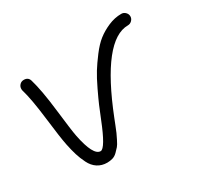

<svg xmlns="http://www.w3.org/2000/svg" viewBox="-120 -708 910 866"><g transform="rotate(-30 335.0 -275.0)"><path d="M40 -482Q40 -494 48.5 -503Q57 -512 70 -512Q93 -512 99 -491Q117 -430 130 -318Q143 -206 149 -176Q172 -60 210 -60Q234 -60 282 -181Q298 -221 308 -244.5Q318 -268 339 -312Q360 -356 377 -383.5Q394 -411 420.5 -446Q447 -481 472.5 -501Q498 -521 531.5 -535.5Q565 -550 600 -550Q612 -550 621 -541Q630 -532 630 -520Q630 -508 621 -499Q612 -490 600 -490Q469 -490 338 -159Q336 -154 326 -128.5Q316 -103 312.5 -95.5Q309 -88 299 -67.5Q289 -47 282 -39Q275 -31 263.5 -19.5Q252 -8 238.5 -4Q225 0 210 0Q182 0 160.5 -14Q139 -28 126 -54.5Q113 -81 105.5 -105.5Q98 -130 91 -164Q83 -203 70 -311.5Q57 -420 41 -473Q40 -476 40 -482Z"/></g></svg>

Font: Pecita
Style: Book
Weight: 400
Width: 7
Version: Version 4.3